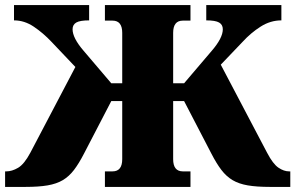

<svg xmlns="http://www.w3.org/2000/svg" viewBox="-20 -734 1160 754"><path d="M0 0V-61H5Q27 -61 51 -75Q75 -89 99 -134L276 -471L182 -570Q150 -604 113 -629Q76 -654 35 -654V-714H330V-654Q294 -654 279.5 -645.5Q265 -637 265 -619Q265 -585 308 -535L417 -407H460V-605Q460 -653 422 -653H392V-714H728V-653H698Q660 -653 660 -605V-407H703L812 -535Q855 -585 855 -619Q855 -637 840.5 -645.5Q826 -654 790 -654V-714H1085V-654Q1042 -654 1003.5 -629.5Q965 -605 933 -570L847 -480L1029 -134Q1052 -90 1073.5 -75.5Q1095 -61 1115 -61H1120V0H1040Q988 0 953 -6Q918 -12 893.5 -26.5Q869 -41 849.5 -66.5Q830 -92 810 -131L703 -337H660V-109Q660 -61 698 -61H728V0H392V-61H422Q460 -61 460 -109V-337H417L310 -131Q290 -92 270.5 -66.5Q251 -41 226.5 -26.5Q202 -12 167 -6Q132 0 80 0Z"/></svg>

Font: Noto Serif Black
Style: Regular
Weight: 900
Designer: Monotype Design Team
Foundry: Monotype Imaging Inc.
Version: Version 2.014; ttfautohint (v1.8.4.7-5d5b)